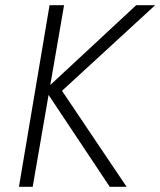

<svg xmlns="http://www.w3.org/2000/svg" viewBox="-20 -720 618 740"><path d="M171 -700 53 0H106L227 -700ZM505 -700 154 -374 403 0H468L219 -370L578 -700Z"/></svg>

Font: Jost Light
Style: Italic
Weight: 300
Italic angle: -5°
Version: Version 3.710